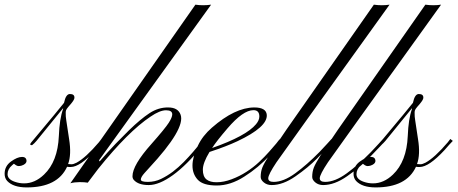

<svg xmlns="http://www.w3.org/2000/svg" viewBox="-144 -799 1978 830"><path d="M158.2 -392.6Q178.7 -392.6 177.7 -376Q177.7 -368.2 163.1 -350.6Q148.4 -334 144.5 -328.1Q140.6 -322.3 140.1 -315.4V-309.6Q139.6 -296.4 142.6 -278.3L154.8 -197.3Q165.5 -130.9 150.4 -89.8Q156.2 -88.9 165 -88.9Q173.8 -88.9 187 -95.7Q226.6 -117.2 283.2 -183.6L294.4 -198.2L305.2 -189.9Q299.3 -184.1 290 -173.8L269.5 -150.4Q201.7 -77.1 162.1 -77.1H153.8Q149.9 -77.1 146 -78.1Q105 11.2 -28.3 11.2Q-86.4 11.2 -112.8 -16.6Q-124 -28.8 -124 -47.9Q-124 -80.6 -96.7 -100.6Q-69.3 -120.6 -48.8 -120.6Q-29.3 -120.6 -29.3 -102.1Q-30.8 -89.4 -50.8 -83Q-57.6 -81.1 -63.5 -81.1Q-69.3 -81.1 -75.2 -85Q-81.1 -88.9 -84 -91.3Q-86.9 -88.4 -91.8 -84.5Q-111.3 -67.9 -111.3 -45.9Q-111.3 -23.9 -80.1 -13.2Q-60.5 -6.3 -40 -6.3Q6.8 -6.3 46.4 -44.4Q105.5 -100.6 110.4 -210.9Q113.3 -285.2 128.4 -327.1Q128.9 -328.6 128.9 -331.5L13.7 -189.9Q3.9 -178.2 -5.4 -171.4Q-11.2 -170.9 -13.2 -174.3Q-14.2 -176.8 -8.8 -183.6Q117.2 -334 132.8 -354.5Q140.6 -392.6 158.2 -392.6Z M603 -56.6Q627.9 -75.7 650.4 -98.6Q672.9 -121.6 690.4 -142.1Q708 -162.6 720.7 -178.2Q732.9 -193.8 737.3 -198.2L748 -189.9Q743.2 -184.6 730.5 -168.5Q663.1 -85 603.5 -42Q543.9 1 499 1Q454.1 1 434.6 -21Q428.7 -27.8 428.7 -37.1Q428.7 -85 510.7 -176.8Q569.8 -243.7 585.4 -268.1Q600.6 -292 600.6 -304.7Q600.6 -322.3 573.7 -322.3Q546.9 -322.3 506.8 -294.9Q409.7 -230 280.3 -68.8L235.4 -9.3Q222.2 -11.7 200.2 -11.7Q178.2 -11.7 160.2 -6.8L700.7 -778.8Q733.4 -773.9 768.6 -778.8L284.2 -106.4L286.6 -101.1Q323.7 -144 355.5 -177.2L413.6 -235.8Q463.4 -284.2 502 -309.6Q540.5 -335 583 -334.5Q625.5 -334.5 636.7 -303.2Q658.7 -242.7 499.5 -71.8L480.5 -50.8Q464.8 -33.2 464.8 -22.9Q464.8 -12.7 495.1 -12.7Q525.4 -12.7 551.8 -25.4Q578.1 -38.1 603 -56.6Z M977.1 -295.4Q977.1 -322.8 951.7 -322.8Q906.7 -322.8 839.4 -244.1Q792.5 -189.5 772.9 -159.2Q920.4 -210.9 962.9 -262.2Q977.1 -279.3 977.1 -295.4ZM955.1 -334.5Q1006.8 -334.5 1009.3 -302.2Q1012.7 -250 882.3 -188.5Q834.5 -166 761.7 -142.1Q732.9 -94.7 732.9 -65.4Q732.9 -36.1 748.5 -23.4Q764.2 -10.7 793.5 -11.2Q822.8 -11.2 856.9 -23.9Q891.1 -36.6 921.4 -56.2Q951.7 -75.7 976.1 -98.6Q1000.5 -121.6 1019 -142.6Q1037.6 -163.1 1050.3 -178.7Q1062 -194.3 1066.4 -198.2L1076.7 -189.9Q1069.8 -184.6 1057.1 -168Q1044.4 -151.4 1024.9 -129.9Q972.7 -73.7 912.1 -35.6Q852.1 2.9 793 2.9Q733.9 2.9 710.9 -22Q665 -71.8 711.4 -168.9Q731.4 -211.9 772 -247.1Q871.6 -334 955.1 -334.5Z M1039.1 -12.7Q1081.5 -12.7 1132.3 -49.8Q1183.1 -86.9 1236.8 -141.6L1270.5 -177.7Q1284.2 -193.4 1289.1 -198.2L1298.8 -189.9Q1293.5 -184.6 1278.8 -168.5Q1264.2 -152.3 1226.6 -113.8Q1188.5 -75.2 1133.8 -37.1Q1079.1 1 1030.3 1Q1010.3 1 996.6 -10.3Q982.9 -21.5 982.9 -34.2Q982.9 -56.6 990.2 -75.2Q997.6 -93.3 1020 -128.9L1094.7 -239.3L1472.2 -778.8Q1507.3 -773.9 1540 -778.8Q1074.2 -131.3 1051.3 -97.7Q1015.6 -44.4 1015.6 -28.3Q1015.6 -12.7 1039.1 -12.7Z M1261.7 -12.7Q1304.2 -12.7 1355 -49.8Q1405.8 -86.9 1459.5 -141.6L1493.2 -177.7Q1506.8 -193.4 1511.7 -198.2L1521.5 -189.9Q1516.1 -184.6 1501.5 -168.5Q1486.8 -152.3 1449.2 -113.8Q1411.1 -75.2 1356.4 -37.1Q1301.8 1 1252.9 1Q1232.9 1 1219.2 -10.3Q1205.6 -21.5 1205.6 -34.2Q1205.6 -56.6 1212.9 -75.2Q1220.2 -93.3 1242.7 -128.9L1317.4 -239.3L1694.8 -778.8Q1730 -773.9 1762.7 -778.8Q1296.9 -131.3 1273.9 -97.7Q1238.3 -44.4 1238.3 -28.3Q1238.3 -12.7 1261.7 -12.7Z M1666.5 -392.6Q1687 -392.6 1686 -376Q1686 -368.2 1671.4 -350.6Q1656.7 -334 1652.8 -328.1Q1648.9 -322.3 1648.4 -315.4V-309.6Q1647.9 -296.4 1650.9 -278.3L1663.1 -197.3Q1673.8 -130.9 1658.7 -89.8Q1664.6 -88.9 1673.3 -88.9Q1682.1 -88.9 1695.3 -95.7Q1734.9 -117.2 1791.5 -183.6L1802.7 -198.2L1813.5 -189.9Q1807.6 -184.1 1798.3 -173.8L1777.8 -150.4Q1710 -77.1 1670.4 -77.1H1662.1Q1658.2 -77.1 1654.3 -78.1Q1613.3 11.2 1480 11.2Q1421.9 11.2 1395.5 -16.6Q1384.3 -28.8 1384.3 -47.9Q1384.3 -80.6 1411.6 -100.6Q1439 -120.6 1459.5 -120.6Q1479 -120.6 1479 -102.1Q1477.5 -89.4 1457.5 -83Q1450.7 -81.1 1444.8 -81.1Q1439 -81.1 1433.1 -85Q1427.2 -88.9 1424.3 -91.3Q1421.4 -88.4 1416.5 -84.5Q1397 -67.9 1397 -45.9Q1397 -23.9 1428.2 -13.2Q1447.8 -6.3 1468.3 -6.3Q1515.1 -6.3 1554.7 -44.4Q1613.8 -100.6 1618.7 -210.9Q1621.6 -285.2 1636.7 -327.1Q1637.2 -328.6 1637.2 -331.5L1522 -189.9Q1512.2 -178.2 1502.9 -171.4Q1497.1 -170.9 1495.1 -174.3Q1494.1 -176.8 1499.5 -183.6Q1625.5 -334 1641.1 -354.5Q1648.9 -392.6 1666.5 -392.6Z"/></svg>

Font: PinyonScript
Style: Regular
Weight: 400
Designer: Nicole Fally
Foundry: Nicole Fally
Version: Version 1.005